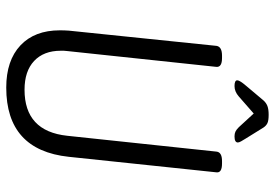

<svg xmlns="http://www.w3.org/2000/svg" viewBox="-156 -740 901 630"><g transform="rotate(90 295.0 -424.5)"><path d="M267 6Q178 6 128.5 -40.5Q79 -87 79 -170Q79 -185 80 -199L130 -684Q133 -702 162 -702H170Q200 -702 199 -684L147 -194Q146 -188 146 -183Q146 -178 146 -173Q146 -117 179.5 -85.5Q213 -54 274 -54Q410 -54 425 -194L477 -684Q479 -702 508 -702H516Q547 -702 545 -684L494 -199Q472 6 267 6ZM262 -743Q243 -743 243 -752Q243 -760 261 -781L309 -838Q317 -847 327.5 -851Q338 -855 356 -855Q375 -855 383.5 -851Q392 -847 398 -838L434 -780Q439 -772 443 -765Q447 -758 447 -754Q447 -743 427 -743Q418 -743 411.5 -746Q405 -749 397 -757L352 -806L296 -757Q280 -743 262 -743Z"/></g></svg>

Font: Asap Condensed Condensed Light
Style: Italic
Weight: 300
Width: 3
Italic angle: -6°
Designer: Pablo Cosgaya
Foundry: Omnibus-Type
Version: Version 3.001; ttfautohint (v1.8.4.7-5d5b)